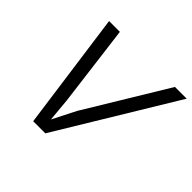

<svg xmlns="http://www.w3.org/2000/svg" viewBox="-159 -839 1018 1018"><g transform="rotate(45 350.0 -330.0)"><path d="M700 -660 300 0H209L118 -660H199L257 -204L269 -73L335 -203L612 -660Z"/></g></svg>

Font: Work Sans
Style: Italic
Weight: 400
Italic angle: -13°
Designer: Wei Huang
Foundry: Wei Huang
Version: Version 2.012